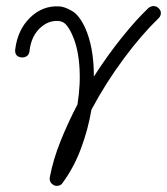

<svg xmlns="http://www.w3.org/2000/svg" viewBox="-20 -442 550 632"><path d="M158 168Q141 159 144 141Q155 83 179.5 22Q204 -39 235 -98Q246 -166 241 -228Q236 -290 216 -331Q210 -345 199.5 -358.5Q189 -372 172 -373Q137 -375 109.5 -347.5Q82 -320 77 -273Q76 -263 68.5 -257.5Q61 -252 50 -253Q28 -256 30 -279Q38 -344 79 -384Q120 -424 175 -421Q193 -420 217 -406Q241 -392 260 -351Q289 -287 289 -190Q334 -260 381 -318.5Q428 -377 468 -415Q476 -422 485.5 -422Q495 -422 502 -415Q510 -408 509.5 -398Q509 -388 501 -381Q446 -328 387 -248.5Q328 -169 281 -81Q270 -16 246.5 47Q223 110 186 160Q182 167 173.5 169Q165 171 158 168Z"/></svg>

Font: Zen Kurenaido
Style: ARC
Weight: 400
Designer: Yoshimichi Ohira
Foundry: Positype
Version: Version 1.001